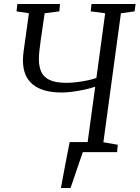

<svg xmlns="http://www.w3.org/2000/svg" viewBox="-20 -763 700 963"><path d="M285.5 180Q290 154.5 295.8 124.5Q301.5 94.5 307.2 63.8Q313 33 318.8 3.5Q324.5 -26 329.5 -50.5H425L395.5 0Q391.5 11 383 35.8Q374.5 60.5 364.5 89.8Q354.5 119 346.2 144Q338 169 333.5 180ZM324.5 0 327.5 -37 419.5 -49.5 457.5 -328Q432 -319.5 401.8 -313Q371.5 -306.5 342.2 -302.8Q313 -299 290 -299Q241.5 -299 205 -309.2Q168.5 -319.5 144 -339.8Q119.5 -360 107.2 -390.2Q95 -420.5 95 -461Q95 -471.5 96 -482.8Q97 -494 98.5 -506L125 -696.5L63 -706L67 -743H281L277.5 -706L204 -696.5L184.5 -563Q181 -536 178 -511.8Q175 -487.5 175 -466Q175 -429 187 -402.5Q199 -376 229.2 -361.8Q259.5 -347.5 313.5 -347.5Q337.5 -347.5 365.5 -351Q393.5 -354.5 419.8 -360Q446 -365.5 463.5 -372L507.5 -696.5L435 -706L439 -743H660L655 -706L586.5 -696.5L498.5 -49.5L570.5 -37L567.5 0Z"/></svg>

Font: Merriweather 36pt Light
Style: Italic
Weight: 300
Italic angle: -7.8°
Version: Version 2.101